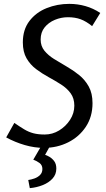

<svg xmlns="http://www.w3.org/2000/svg" viewBox="-20 -754 547 992"><path d="M338 -734Q381 -734 421.5 -722.5Q462 -711 498 -687L456 -619Q425 -644 396.5 -654.5Q368 -665 331 -665Q296 -665 263.5 -651.5Q231 -638 210.5 -612.5Q190 -587 190 -550Q190 -516 209.5 -492Q229 -468 259.5 -449Q290 -430 324 -410.5Q358 -391 388.5 -366.5Q419 -342 438.5 -307Q458 -272 458 -221Q458 -151 423.5 -99Q389 -47 332 -18.5Q275 10 207 10Q158 10 108 -4.5Q58 -19 12 -44L54 -119Q83 -99 105.5 -85.5Q128 -72 152.5 -65.5Q177 -59 211 -59Q251 -59 285.5 -80Q320 -101 342 -135Q364 -169 364 -208Q364 -246 345 -272Q326 -298 295.5 -317.5Q265 -337 231 -355.5Q197 -374 166.5 -397Q136 -420 117 -453Q98 -486 98 -535Q98 -601 132 -645.5Q166 -690 221 -712Q276 -734 338 -734ZM271 117Q271 147 251.5 168.5Q232 190 200.5 202.5Q169 215 134 218L126 176Q141 174 158 168Q175 162 187 150Q199 138 199 119Q199 99 184 88Q169 77 152 71L198 -8H243L213 46Q221 48 235 56Q249 64 260 78.5Q271 93 271 117Z"/></svg>

Font: Rosario Light
Style: Italic
Weight: 300
Italic angle: -8.05°
Designer: Hector Gatti
Foundry: Omnibus Type
Version: Version 1.101; ttfautohint (v1.8.1.43-b0c9)